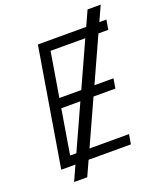

<svg xmlns="http://www.w3.org/2000/svg" viewBox="-164 -920 921 1111"><g transform="rotate(-20 297.0 -364.0)"><path d="M592.3 -819.6 550.4 -727.3H593.8L583.8 -667.6H523.1L398.8 -393.8H516L506 -334.2H371.4L246.8 -59.7H490.1L480.1 0H219.5L177.6 92.3H96.6L138.5 0H51.1L171.9 -727.3H469.5L511.4 -819.6ZM442.1 -667.6H228.3L182.9 -393.8H317.8ZM290.5 -334.2H172.9L127.5 -59.7H165.8Z"/></g></svg>

Font: Inter Light  BETA
Style: Italic
Weight: 300
Italic angle: 9.39999°
Designer: Rasmus Andersson
Foundry: rsms
Version: Version 3.011;git-f93a4a705